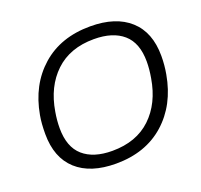

<svg xmlns="http://www.w3.org/2000/svg" viewBox="-123 -837 1037 989"><g transform="rotate(-20 395.5 -343.0)"><path d="M352.1 12.2Q212.4 12.2 136.2 -56.9Q60.1 -126 60.1 -255.9Q60.1 -314 67.9 -356.9Q95.7 -513.7 200.2 -606Q304.7 -698.2 466.8 -698.2Q606.4 -698.2 683.1 -628.9Q759.8 -559.6 759.8 -430.2Q759.8 -379.4 751 -331.1Q723.1 -173.3 618.7 -80.6Q514.2 12.2 352.1 12.2ZM356 -56.2Q488.3 -56.2 568.8 -132.6Q649.4 -209 670.9 -339.8Q679.2 -386.7 679.2 -428.2Q679.2 -530.8 622.3 -580.3Q565.4 -629.9 461.9 -629.9Q330.6 -629.9 250 -553.5Q169.4 -477.1 147.9 -346.2Q140.1 -301.8 140.1 -258.8Q140.1 -155.3 196.8 -105.7Q253.4 -56.2 356 -56.2Z"/></g></svg>

Font: Archivo Light
Style: Italic
Weight: 300
Italic angle: -10°
Designer: Hector Gatti
Foundry: Omnibus-Type
Version: Version 2.001